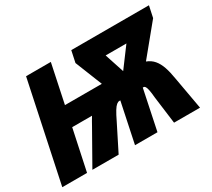

<svg xmlns="http://www.w3.org/2000/svg" viewBox="-135 -957 1325 1200"><g transform="rotate(-30 527.5 -357.0)"><path d="M5.9 0 156.7 -713.9H335.4L276.9 -436H543L465.3 -630.9L482.9 -713.9H1043.5L1025.9 -631.3L851.6 -418.9Q884.3 -406.2 904.5 -382.3Q924.8 -358.4 937.5 -321.5Q950.2 -284.7 958.5 -232.4L1000 0H812.5L787.1 -196.3Q784.2 -231.4 780 -251.5Q775.9 -271.5 770.8 -279.5Q765.6 -287.6 758.3 -287.6H752.9L692.9 0H530.8L591.3 -288.6H584Q574.7 -288.6 564 -280Q553.2 -271.5 539.3 -249Q525.4 -226.6 505.4 -184.6L412.6 0H223.1L356.4 -235.4Q365.2 -251.5 373.5 -266.1Q381.8 -280.8 390.1 -293.9H247.1L184.6 0ZM698.2 -438 802.2 -577.6H652.3Z"/></g></svg>

Font: Open Sans SemiCondensed ExtraBold
Style: Italic
Weight: 800
Width: 4
Italic angle: -12°
Designer: Monotype Design Team
Foundry: Monotype Imaging Inc.
Version: Version 3.003